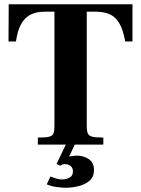

<svg xmlns="http://www.w3.org/2000/svg" viewBox="-20 -680 663 903"><path d="M158 0V-33Q195 -33 211 -37Q227 -41 231.5 -52.5Q236 -64 236 -88V-625H189Q150 -625 122.5 -610.5Q95 -596 78.5 -565Q62 -534 55 -485H20L21 -660H603V-485H569Q559 -540 541.5 -570Q524 -600 497 -612.5Q470 -625 430 -625H388V-88Q388 -64 393 -52.5Q398 -41 414.5 -37Q431 -33 466 -33V0ZM290 203Q270 203 245.5 199.5Q221 196 200 187L217 150Q229 155 243.5 159.5Q258 164 272 164Q289 164 306 156Q323 148 323 126Q323 110 312.5 101Q302 92 285 92Q278 92 273 94Q268 96 263 99L246 91L290 -1H332L305 57Q310 55 321.5 53.5Q333 52 342 52Q372 52 397 68Q422 84 422 120Q422 152 401 170Q380 188 349 195.5Q318 203 290 203Z"/></svg>

Font: Frank Ruhl Libre
Style: Bold
Weight: 700
Designer: Yanek Iontef
Foundry: Fontef
Version: Version 6.004